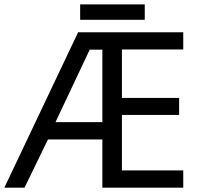

<svg xmlns="http://www.w3.org/2000/svg" viewBox="-21 -862 922 882"><path d="M449.2 -633.8V-300.8H233.9L391.1 -633.8ZM539.1 -79.1V-334H801.8V-412.1H539.1V-634.8H820.8V-713.9H337.9L-1 0H91.8L199.2 -221.2H449.2V0H820.8V-79.1ZM644 -771V-841.8H347.2V-771Z"/></svg>

Font: Noto Reveo Sans
Style: Regular
Weight: 400
Designer: Monotype Design team
Foundry: Monotype Imaging Inc.
Version: Version 1.04